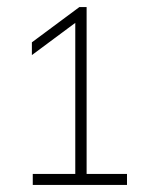

<svg xmlns="http://www.w3.org/2000/svg" viewBox="-20 -830 414 542"><path d="M192.5 -318V-779.5L204 -774L70 -674.5V-710.5L204 -810H224.5V-318ZM72.5 -308V-339H338.5V-308Z"/></svg>

Font: Encode Sans Condensed Thin Thin
Style: Regular
Weight: 250
Version: Version 3.002